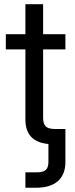

<svg xmlns="http://www.w3.org/2000/svg" viewBox="-20 -676 351 900"><path d="M99.1 204.1V131.8H151.4Q182.6 131.8 194.8 120.4Q207 108.9 207 83V-1Q99.1 -10.7 99.1 -116.2V-444.3H7.3V-515.6H99.1V-656.2H182.1V-515.6H286.6V-444.3H182.1V-125Q182.1 -95.2 194.6 -83.3Q207 -71.3 238.8 -71.3H286.6V83Q286.6 142.1 251.2 173.1Q215.8 204.1 147.9 204.1Z"/></svg>

Font: Inter Display
Style: Regular
Weight: 400
Designer: Rasmus Andersson
Foundry: rsms
Version: Version 4.001;git-9221beed3